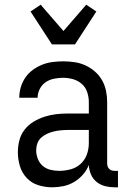

<svg xmlns="http://www.w3.org/2000/svg" viewBox="-20 -789 540 817"><path d="M202 8Q172 8 143 -1Q114 -10 93.5 -32Q73 -54 64.5 -83Q56 -112 56 -141Q56 -167 62.5 -192Q69 -217 84.5 -237Q100 -257 122 -270.5Q144 -284 168.5 -292Q193 -300 218 -303Q243 -306 269 -306H358V-355Q358 -376 351 -397Q344 -418 328 -432Q312 -446 291 -452Q270 -458 249 -458Q229 -458 209.5 -454Q190 -450 174 -439Q158 -428 149 -410Q140 -392 140 -373H62Q62 -396 68.5 -418Q75 -440 88 -459Q101 -478 119.5 -491.5Q138 -505 159 -513.5Q180 -522 203 -525Q226 -528 249 -528Q273 -528 297 -524.5Q321 -521 343 -511Q365 -501 383.5 -485Q402 -469 414 -448Q426 -427 431 -403Q436 -379 436 -355V-93Q436 -87 438 -81Q440 -75 444.5 -70.5Q449 -66 455 -64Q461 -62 467 -62H482V8H467Q447 8 427 3Q407 -2 391 -15Q375 -28 367 -47Q359 -66 358 -87Q349 -64 332.5 -45.5Q316 -27 295 -14.5Q274 -2 250 3Q226 8 202 8ZM232 -62Q256 -62 280.5 -68.5Q305 -75 323 -91.5Q341 -108 349.5 -131.5Q358 -155 358 -180V-236H269Q254 -236 238.5 -234.5Q223 -233 208.5 -229.5Q194 -226 180 -219.5Q166 -213 155 -203Q144 -193 139 -178.5Q134 -164 134 -149Q134 -131 141 -113Q148 -95 162 -83Q176 -71 194.5 -66.5Q213 -62 232 -62ZM201 -600 110 -740 153 -769 250 -657 347 -769 390 -740 299 -600Z"/></svg>

Font: Iosevka Algr
Style: Regular
Weight: 400
Monospace: yes
Designer: Belleve Invis
Foundry: Belleve Invis
Version: Version 26.0.2; ttfautohint (v1.8.3)